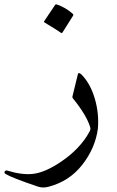

<svg xmlns="http://www.w3.org/2000/svg" viewBox="-103 -612 523 861"><path d="M246.1 -278.8Q249 -291 263.7 -276.4Q302.7 -236.3 322.3 -169.2Q341.8 -102.1 335.9 -34.7Q324.2 52.2 266.1 126.7Q208 201.2 114.3 225.6Q88.9 232.4 66.4 224.6Q-50.8 185.1 -79.1 167.5Q-83 165 -83 161.1Q-83 157.2 -79.6 154.3Q-76.2 151.4 -71.3 152.8Q-2.9 173.8 46.9 167.5Q96.7 161.1 161.1 119.6Q256.8 57.6 299.8 -24.4Q303.7 -31.7 301.8 -40Q287.1 -92.8 223.6 -171.4Q220.7 -175.8 221.7 -178.7ZM144 -589.8Q146.5 -593.8 152.3 -591.8Q191.9 -578.1 223.1 -550.3Q227.5 -546.4 224.6 -541.5L176.8 -465.8Q173.8 -461.4 166.7 -467.3Q159.7 -473.1 96.7 -511.2Q92.8 -513.7 95.2 -517.1Z"/></svg>

Font: Amiri Quran Colored
Style: Regular
Weight: 400
Designer: Khaled Hosny
Version: Version 000.111